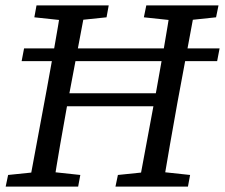

<svg xmlns="http://www.w3.org/2000/svg" viewBox="-20 -690 832 710"><path d="M1 0 10 -43 136 -56H156L277 -43L269 0ZM86 0 153 -360Q167 -437 181 -515Q195 -593 207 -670H298L230 -310Q216 -233 202.5 -155Q189 -77 177 0ZM107 -626 115 -670H382L374 -626L249 -613H229ZM407 0 416 -43 542 -56H562L683 -43L675 0ZM492 0 559 -360Q573 -437 586.5 -515Q600 -593 612 -670H703L636 -310Q622 -233 608.5 -155Q595 -77 582 0ZM512 -626 521 -670H788L779 -626L656 -613H634ZM185 -297V-345H598V-297ZM60 -464 69 -511H792L783 -464Z"/></svg>

Font: Source Serif 4 18pt
Style: Italic
Weight: 400
Italic angle: -12°
Designer: Frank Grießhammer
Foundry: Adobe Systems Incorporated
Version: Version 4.004;hotconv 1.0.116;makeotfexe 2.5.65601